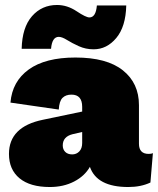

<svg xmlns="http://www.w3.org/2000/svg" viewBox="-20 -741 634 771"><path d="M216 -593Q189 -593 185 -545H67Q69 -631 108.5 -676Q148 -721 209 -721Q250 -721 287.5 -696Q325 -671 339 -671Q365 -671 369 -719H487Q485 -634 447 -588.5Q409 -543 356 -543Q324 -543 296.5 -555.5Q269 -568 249 -580.5Q229 -593 216 -593ZM577 -123Q588 -123 594 -126L584 -8Q546 10 495 10Q369 10 341 -71Q320 -34 277.5 -12Q235 10 180 10Q101 10 58.5 -25Q16 -60 16 -123Q16 -232 152 -260L310 -293V-312Q310 -361 267 -361Q244 -361 231 -348Q218 -335 216 -301L22 -329Q29 -414 95.5 -462Q162 -510 283 -510Q409 -510 473.5 -458.5Q538 -407 538 -319V-164Q538 -123 577 -123ZM270 -121Q287 -121 298.5 -133Q310 -145 310 -167V-211L271 -202Q232 -192 232 -157Q232 -141 242 -131Q252 -121 270 -121Z"/></svg>

Font: Elaine Sans Black
Style: Regular
Weight: 900
Designer: Wei Huang
Foundry: Wei Huang
Version: Version 2.001;December 24, 2019;FontCreator 12.0.0.2547 64-b